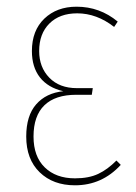

<svg xmlns="http://www.w3.org/2000/svg" viewBox="-20 -549 410 579"><path d="M210.9 -528.8Q280.8 -528.8 335 -483.9L324.2 -467.8Q271.5 -508.8 212.9 -508.8Q159.7 -508.8 128.9 -478Q98.1 -447.3 98.1 -395Q98.1 -346.2 128.7 -314.7Q159.2 -283.2 211.9 -283.2H259.8L256.8 -263.2H210Q146.5 -263.2 113.8 -231.4Q81.1 -199.7 81.1 -137.2Q81.1 -77.1 115 -44.2Q148.9 -11.2 206.1 -11.2Q248 -11.2 276.4 -24.7Q304.7 -38.1 331.1 -64.9L344.2 -51.8Q287.6 9.8 206.1 9.8Q140.1 9.8 99.6 -29.5Q59.1 -68.8 59.1 -137.2Q59.1 -200.2 89.1 -234.4Q119.1 -268.6 170.9 -273.9Q124.5 -284.7 100.3 -315.7Q76.2 -346.7 76.2 -395Q76.2 -457 113.8 -492.9Q151.4 -528.8 210.9 -528.8Z"/></svg>

Font: Fira Sans Compressed Thin
Style: Regular
Weight: 100
Width: 1
Designer: Carrois Corporate & Edenspiekermann AG
Foundry: Carrois Corporate GbR & Edenspiekermann AG
Version: Version 4.203;PS 004.203;hotconv 1.0.88;makeotf.lib2.5.64775